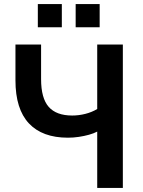

<svg xmlns="http://www.w3.org/2000/svg" viewBox="-20 -924 703 944"><path d="M458 0V-277Q441 -268 417.5 -261.5Q394 -255 367.5 -251Q341 -247 314 -247Q188 -247 122 -317.5Q56 -388 56 -529V-705H182V-535Q182 -441 219.5 -398.5Q257 -356 335 -356Q367 -356 399 -364Q431 -372 458 -388V-705H584V0ZM352 -790V-904H470V-790ZM166 -790V-904H284V-790Z"/></svg>

Font: Nunito Sans 10pt SemiCondensed
Style: Bold
Weight: 700
Width: 4
Designer: Vernon Adams
Foundry: Vernon Adams
Version: Version 3.101;gftools[0.9.27]